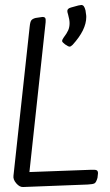

<svg xmlns="http://www.w3.org/2000/svg" viewBox="-20 -740 443 770"><path d="M259 -647Q259 -631 253.5 -618.5Q248 -606 235 -589Q229 -580 229 -576Q229 -572 234 -568Q239 -564 241 -562Q254 -553 259 -553Q264 -553 271 -560Q326 -620 326 -672Q326 -679 324.5 -686.5Q323 -694 323 -698Q320 -710 316 -715Q312 -720 306 -720Q304 -720 294 -718L265 -710Q250 -706 250 -696Q250 -691 253 -682Q259 -661 259 -647ZM373 -45 371 -27Q366 -9 359.5 -5Q353 -1 332 0L73 10Q59 11 45.5 -4.5Q32 -20 34 -35L99 -633Q101 -653 106 -659Q111 -665 123 -668Q147 -672 150 -672Q159 -672 161.5 -667.5Q164 -663 163 -651L98 -50L342 -59Q361 -60 367 -57.5Q373 -55 373 -45Z"/></svg>

Font: Farsan
Style: Regular
Weight: 400
Version: Version 1.001g;PS 1.001;hotconv 1.0.86;makeotf.lib2.5.63406 